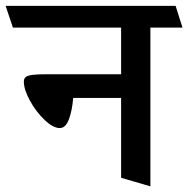

<svg xmlns="http://www.w3.org/2000/svg" viewBox="-45 -600 656 669"><path d="M163.6 -153.8Q140.1 -153.8 110.4 -182.1Q80.6 -210.4 59.3 -249.3Q38.1 -288.1 38.1 -315.4Q38.1 -326.2 44.7 -331.5Q51.3 -336.9 67.9 -339.1Q84.5 -341.3 116.7 -341.3H377V-503.9H0L-25.4 -579.6H566.9L590.8 -503.9H479V49.3L377 19.5V-258.8H210Q206.5 -214.8 195.1 -184.3Q183.6 -153.8 163.6 -153.8Z"/></svg>

Font: Vesper Libre Medium
Style: Regular
Weight: 500
Designer: Robert Keller & Kimya Gandhi
Foundry: Mota Italic
Version: Version 1.058